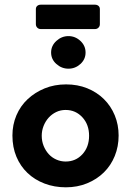

<svg xmlns="http://www.w3.org/2000/svg" viewBox="-20 -789 585 819"><path d="M262 -429Q311 -429 352 -412.5Q393 -396 423 -366.5Q453 -337 469.5 -297Q486 -257 486 -211Q486 -164 469.5 -123.5Q453 -83 423 -53.5Q393 -24 351.5 -7Q310 10 261 10Q212 10 170 -6Q128 -22 97.5 -51Q67 -80 50 -120.5Q33 -161 33 -211Q33 -257 50 -297Q67 -337 98 -366Q129 -395 170.5 -412Q212 -429 262 -429ZM260 -100Q303 -100 331.5 -131Q360 -162 360 -210Q360 -257 332 -288Q303 -320 260 -320Q238 -320 219.5 -311Q201 -302 187.5 -287Q174 -272 166 -252Q158 -232 158 -210Q158 -187 166 -167Q174 -147 187.5 -132Q201 -117 220 -108.5Q239 -100 260 -100ZM272 -635Q301 -635 323 -614.5Q345 -594 345 -565Q345 -536 323 -516Q301 -496 272 -496Q243 -496 220.5 -516Q198 -536 198 -565Q198 -594 220.5 -614.5Q243 -635 272 -635ZM385 -769Q394 -769 400 -764Q406 -759 406 -750V-686Q406 -677 400 -671Q394 -665 385 -665H154Q145 -665 139 -671Q133 -677 133 -686V-750Q133 -759 139 -764Q145 -769 154 -769Z"/></svg>

Font: Stadtwerke
Style: Bold
Weight: 700
Designer: Santiago Orozco
Foundry: Typemade
Version: Version 1.003